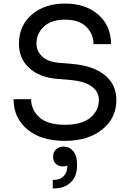

<svg xmlns="http://www.w3.org/2000/svg" viewBox="-20 -770 729 1074"><path d="M343 18Q209 18 132.5 -46.5Q56 -111 56 -215H154Q154 -157 199.5 -114.5Q245 -72 343 -72Q437 -72 485 -111.5Q533 -151 533 -211Q533 -257 493.5 -286Q454 -315 380 -322L299 -329Q201 -337 143.5 -389.5Q86 -442 86 -526Q86 -626 157.5 -688Q229 -750 344 -750Q459 -750 530 -688Q601 -626 601 -523H503Q503 -580 462.5 -620Q422 -660 344 -660Q267 -660 225.5 -621Q184 -582 184 -526Q184 -484 216 -454Q248 -424 307 -419L388 -412Q501 -402 566 -350Q631 -298 631 -211Q631 -109 551.5 -45.5Q472 18 343 18ZM282 284H275V236H284Q318 236 337.5 214Q357 192 357 157V156Q345 161 333 161Q309 161 293 147Q277 133 277 107Q277 80 294 65Q311 50 335 50Q368 50 389.5 75.5Q411 101 411 149V155Q411 216 376 250Q341 284 282 284Z"/></svg>

Font: Sora
Style: Regular
Weight: 400
Designer: Jonathan Barnbrook, Julián Moncada
Foundry: Barnbrook Fonts
Version: Version 2.000